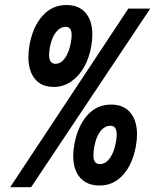

<svg xmlns="http://www.w3.org/2000/svg" viewBox="-20 -760 640 784"><path d="M504 -725H593.5L107 4.5H21.5ZM96 -527Q96 -550.5 100.5 -576Q113.5 -650 153 -694.8Q192.5 -739.5 251 -739.5Q302.5 -739.5 329.8 -707.2Q357 -675 357 -619Q357 -595.5 352.5 -570Q344 -522.5 322.8 -485.2Q301.5 -448 269.8 -426.5Q238 -405 200 -405Q149 -405 122.5 -437.8Q96 -470.5 96 -527ZM269.5 -587Q272.5 -604.5 272.5 -616.5Q272.5 -650.5 248.5 -650.5Q225.5 -650.5 208.2 -628.2Q191 -606 183.5 -566Q180.5 -549 180.5 -536Q180.5 -517.5 187 -508.5Q193.5 -499.5 206.5 -499.5Q228.5 -499.5 245.2 -522.5Q262 -545.5 269.5 -587ZM279 -123Q279 -145 283.5 -169.5Q296.5 -243.5 335.5 -288.2Q374.5 -333 433.5 -333Q485 -333 512.2 -300.2Q539.5 -267.5 539.5 -211Q539.5 -189 535 -164Q522 -90.5 483 -46.5Q444 -2.5 387 -2.5Q335 -2.5 307 -34.8Q279 -67 279 -123ZM453.5 -181Q456.5 -197.5 456.5 -210Q456.5 -246.5 431.5 -246.5Q407.5 -246.5 389.8 -223.8Q372 -201 365 -160Q361.5 -141 361.5 -126Q361.5 -107.5 368 -98.8Q374.5 -90 388.5 -90Q411 -90 428.5 -114Q446 -138 453.5 -181Z"/></svg>

Font: JuliaMono SemiBoldItalic
Style: Regular
Weight: 600
Italic angle: -9°
Monospace: yes
Designer: cormullion
Foundry: corm
Version: Version 0.049; ttfautohint (v1.8.4)